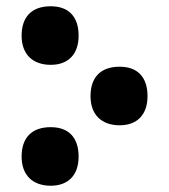

<svg xmlns="http://www.w3.org/2000/svg" viewBox="-20 -581 540 613"><path d="M142 -374C198 -374 231 -408 231 -467C231 -527 200 -561 142 -561C81 -561 49 -527 49 -467C49 -408 84 -374 142 -374ZM362 -181C418 -181 451 -215 451 -274C451 -334 420 -368 362 -368C301 -368 269 -334 269 -274C269 -215 304 -181 362 -181ZM142 12C198 12 231 -22 231 -81C231 -141 200 -175 142 -175C81 -175 49 -141 49 -81C49 -22 84 12 142 12Z"/></svg>

Font: Noto Sans Georgian ExtraCondensed Black
Style: Regular
Weight: 900
Width: 2
Designer: Monotype Design Team, Akaki Razmadze
Foundry: Google LLC
Version: Version 2.005